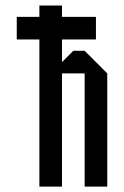

<svg xmlns="http://www.w3.org/2000/svg" viewBox="-20 -687 457 707"><path d="M208.3 0H125V-541.7H41.7V-625H125V-666.7H208.3V-625H333.3V-541.7H208.3V-458.3L250 -500H291.7L375 -416.7V0H291.7V-416.7H208.3Z"/></svg>

Font: Yulong
Style: Regular
Weight: 400
Designer: GGBotNet
Foundry: f0n7.com
Version: 1.00